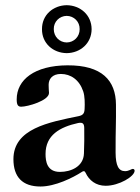

<svg xmlns="http://www.w3.org/2000/svg" viewBox="-20 -693 530 728"><path d="M133.5 14.2C188.9 14.2 256 -18.8 290.5 -41.2C293.3 -43 295.5 -44 297.6 -44C300.8 -44 302.9 -41.5 304.7 -37.6C317.5 -9.6 343.4 11.4 380.7 11.4C431.5 11.4 490.4 -24.1 490.4 -45.5C490.4 -49 488.6 -52.6 483.3 -52.6C478.7 -52.6 468.4 -44 454.5 -44C429.7 -44 418.7 -64.6 418.3 -114.3C418 -206 420.5 -223.4 419.7 -296.5C419 -388.1 366.5 -446 235.8 -445.3C111.2 -444.6 43.3 -391 43.3 -316.1C43.3 -295.1 48.3 -288.4 60.4 -288.4C84.5 -288.4 165.8 -311.4 165.8 -340.6C165.5 -348.7 164.1 -361.9 164.4 -371.4C164.4 -392.8 177.9 -412.6 210.9 -412.6C248.2 -412.6 280.9 -390.3 295.5 -346.6C301.8 -328.5 301.8 -300.1 300.8 -279.8C300.1 -262.8 294.4 -256 277.7 -252.5C165.1 -229.4 30.9 -205.3 30.9 -89.5C30.9 -22 65 14.2 133.5 14.2ZM139.2 -582.4C138.8 -528.8 181.1 -492.2 233 -491.5C284.8 -492.2 327.1 -528.8 327.4 -582.4C327.1 -636 284.8 -672.6 233 -673.3C181.1 -672.6 138.8 -636 139.2 -582.4ZM152.7 -109.4C152.7 -180.8 207 -211.3 276.3 -226.6C293 -229.8 299 -225.1 299.4 -208.1C300.1 -175.8 299.4 -143.1 298.3 -110.8C296.5 -61.1 248.6 -41.2 207.4 -41.2C157.7 -41.2 152.7 -81.7 152.7 -109.4ZM183.9 -582.4C183.2 -610.8 205.6 -632.5 233 -632.8C260.3 -632.5 282.7 -610.8 282 -582.4C282.3 -554 260.3 -532.3 233 -532C205.6 -532.3 183.9 -554 183.9 -582.4Z"/></svg>

Font: Margiela Serif Semibold
Style: Regular
Weight: 600
Designer: Andreas Faust, Stefan Endress
Version: Version 1.002;FEAKit 1.0